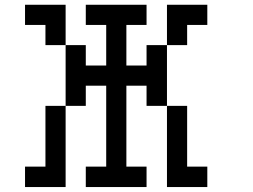

<svg xmlns="http://www.w3.org/2000/svg" viewBox="-20 -712 1040 790"><path d="M83 -609.4V-692.4H250V-526.4H333V-442.4H417V-609.4H333V-692.4H583V-609.4H500V-442.4H583V-526.4H667V-276.4H583V-359.4H500V-26.4H583V57.6H333V-26.4H417V-359.4H333V-276.4H250V-526.4H167V-609.4ZM83 -26.4H167V-276.4H250V57.6H83ZM667 -276.4H750V-26.4H833V57.6H667ZM667 -526.4V-692.4H833V-609.4H750V-526.4Z"/></svg>

Font: KH Dot kagurazaka 12
Style: Regular
Weight: 400
Designer: Original version for X68000 by Keitarou Hiraki (http://hp.vector.co.jp/authors/VA000874/) / TrueType conversion by Homem
Version: Version 1.00.20150527